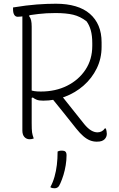

<svg xmlns="http://www.w3.org/2000/svg" viewBox="-20 -740 640 1030"><path d="M295 -246Q331 -201 363.5 -160Q396 -119 432 -74Q451 -51 468.5 -40.5Q486 -30 503 -30Q515 -30 525.5 -35.5Q536 -41 542 -51H548Q550 -44 551.5 -37Q553 -30 553 -22Q553 -14 550 -6.5Q547 1 541 7Q535 13 525.5 16.5Q516 20 499 20Q480 20 462.5 13Q445 6 427 -9.5Q409 -25 389 -50Q355 -93 320.5 -136Q286 -179 251 -222ZM50 -700Q123 -712 177.5 -716Q232 -720 280 -720Q339 -720 385 -706.5Q431 -693 462 -666Q493 -639 509 -601Q525 -563 525 -513V-489Q525 -426 499 -373Q473 -320 428.5 -281Q384 -242 328 -221Q272 -200 212 -200Q190 -200 178 -204.5Q166 -209 156 -217L138 -210V-258Q152 -253 165.5 -251Q179 -249 199 -249Q278 -249 340 -280Q402 -311 438.5 -366Q475 -421 475 -494V-508Q475 -549 467 -577.5Q459 -606 444 -626Q410 -652 372.5 -661Q335 -670 278 -670Q227 -670 186.5 -665Q146 -660 118 -655Q90 -650 75 -650Q63 -650 56.5 -660.5Q50 -671 50 -690Q50 -692 50 -695Q50 -698 50 -700ZM161 3Q155 5 150 6Q145 7 139 7Q122 7 111 -5Q100 -17 100 -40Q100 -120 100 -200.5Q100 -281 100 -361.5Q100 -442 100 -522.5Q100 -603 100 -683H151L136 -654Q144 -644 147 -630.5Q150 -617 150 -597Q150 -517 150 -430.5Q150 -344 150 -255.5Q150 -167 150 -80Q150 -44 152 -30Q154 -16 161 3ZM289 73Q293 71 296 70Q299 69 303 68.5Q307 68 313 68Q325 68 331 73.5Q337 79 337 93Q337 119 332.5 146.5Q328 174 320.5 198.5Q313 223 304 243Q297 260 289.5 265Q282 270 274 270Q267 270 261.5 269Q256 268 250 264Q264 238 272.5 208Q281 178 285 144.5Q289 111 289 73Z"/></svg>

Font: Recursive Monospace Casual Light
Style: Regular
Weight: 300
Version: Version 1.047